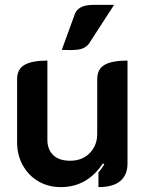

<svg xmlns="http://www.w3.org/2000/svg" viewBox="-20 -757 601 786"><path d="M502 -88Q502 -41 472.5 -16Q443 9 383 9V-51Q396 -66 407 -84L401 -88Q337 9 229 9Q178 9 137.5 -14.5Q97 -38 73.5 -80Q50 -122 50 -175V-433Q50 -474 80.5 -491.5Q111 -509 174 -509V-184Q174 -145 198 -122Q222 -99 267 -99Q317 -99 347.5 -130.5Q378 -162 378 -209V-433Q378 -474 408 -491.5Q438 -509 502 -509ZM287 -701Q293 -717 311 -727Q329 -737 361 -737H447L344 -578Q334 -565 318 -558.5Q302 -552 266 -552Q246 -552 233 -553Z"/></svg>

Font: K2D
Style: Bold
Weight: 700
Designer: Katatrad Aksorn Co.,Ltd.
Foundry: Cadson Demak Co.,Ltd.
Version: Version 1.000; ttfautohint (v1.6)